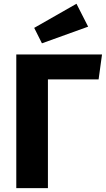

<svg xmlns="http://www.w3.org/2000/svg" viewBox="-20 -976 550 996"><path d="M64.5 0V-693.4L228.6 -598.7V0ZM64.5 -693.4H509.2L491.5 -564H212.6ZM157.4 -831.4 376.7 -956.5 437.2 -837.7 197.6 -751.3Z"/></svg>

Font: Fira Sans Variable
Style: Regular
Weight: 400
Designer: Carrois Corporate & Edenspiekermann AG
Foundry: Carrois Corporate GbR & Edenspiekermann AG
Version: Version 4.202